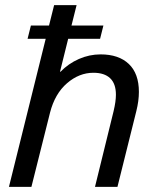

<svg xmlns="http://www.w3.org/2000/svg" viewBox="-20 -732 616 752"><path d="M524 -372Q524 -337 514 -297L440 0H352L425 -297Q434 -335 434 -361Q434 -404 411.5 -425.5Q389 -447 346 -447Q290 -447 242.5 -406Q195 -365 176 -291L103 0H15L159 -580H88L101 -632H172L192 -712H280L260 -632H385L372 -580H247L215 -451H217Q248 -483 289 -501Q330 -519 374 -519Q445 -519 484.5 -481.5Q524 -444 524 -372Z"/></svg>

Font: CST
Style: Italic
Weight: 400
Italic angle: -14°
Version: Version 1.00